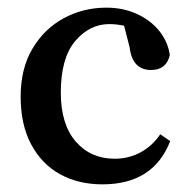

<svg xmlns="http://www.w3.org/2000/svg" viewBox="-20 -471 495 502"><path d="M248 11Q185 11 137 -15.5Q89 -42 61.5 -93.5Q34 -145 34 -218Q34 -292 65 -344Q96 -396 147 -423.5Q198 -451 258 -451Q302 -451 338 -434.5Q374 -418 396.5 -390Q419 -362 424 -327Q415 -288 375 -288Q326 -288 319 -347L300 -421L352 -386Q330 -398 308 -403Q286 -408 266 -408Q214 -408 176.5 -363.5Q139 -319 139 -229Q139 -146 178 -101Q217 -56 280 -56Q317 -56 348 -73Q379 -90 399 -120L425 -102Q381 11 248 11Z"/></svg>

Font: Lisu Bosa SemiBold
Style: Regular
Weight: 600
Designer: David Morse, Annie Olsen, Victor Gaultney, Frank Grießhammer (Latin)
Foundry: SIL International
Version: Version 2.000